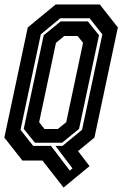

<svg xmlns="http://www.w3.org/2000/svg" viewBox="-22 -720 552 861"><path d="M263 121 168.5 0H78.5L-2.5 -103L102.5 -597L227.5 -700H425.5L506.5 -597L401.5 -103L328 -42.5L379.5 25ZM291 45 303 35 226.5 -66H258.5L346 -138L437 -566L380 -638H248L161 -566L70 -138L126.5 -66H206.5ZM134.5 -80 84.5 -142 174 -562 250 -624H372L422 -562L332.5 -142L256.5 -80ZM177.5 -141.5H237.5L275 -172L350.5 -528L326 -558.5H266L229 -528L153.5 -172Z"/></svg>

Font: Tourney Condensed Regular
Style: Bold Italic
Weight: 700
Width: 3
Italic angle: -12°
Designer: Tyler Finck
Foundry: Etcetera Type Co
Version: Version 1.010; ttfautohint (v1.8.3)